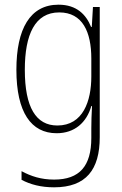

<svg xmlns="http://www.w3.org/2000/svg" viewBox="-20 -559 522 820"><path d="M230 -539C108 -539 50 -435 50 -261C50 -79 113 10 222 10C299 10 350 -36 370 -106H373C371 -68 370 -42 370 -11V30C370 150 320 208 211 208C156 208 113 194 72 172V209C110 229 155 241 211 241C348 241 406 165 406 27V-529H377L372 -444H369C348 -496 308 -539 230 -539ZM233 -506C333 -506 370 -422 370 -309V-232C370 -128 335 -23 225 -23C134 -23 86 -100 86 -261C86 -411 129 -506 233 -506Z"/></svg>

Font: Noto Sans Bengali Condensed ExtraLight
Style: Regular
Weight: 200
Width: 3
Designer: Joana Ranito - Universal Thirst; Jelle Bosma - Monotype Design Team
Foundry: Universal Thirst ehf.
Version: Version 3.000